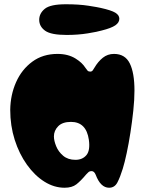

<svg xmlns="http://www.w3.org/2000/svg" viewBox="-20 -867 674 901"><path d="M492 14Q452 14 429 -47Q422 -64 410 -64Q400 -64 394.5 -58.5Q389 -53 384 -48Q359 -18 338.5 -2Q318 14 283 14Q234 14 188.5 -14.5Q143 -43 106.5 -94Q70 -145 49 -211Q28 -277 28 -352Q29 -422 55.5 -481.5Q82 -541 131.5 -577.5Q181 -614 250 -614Q300 -614 335 -592Q351 -582 362 -571.5Q373 -561 380 -550Q386 -541 390.5 -536Q395 -531 403 -531Q411 -531 415 -536.5Q419 -542 423 -549Q440 -578 462.5 -596Q485 -614 515 -614Q567 -614 589 -569.5Q611 -525 611 -442Q611 -399 605.5 -347.5Q600 -296 592 -244.5Q584 -193 574.5 -148.5Q565 -104 556 -75Q544 -36 531 -11Q518 14 492 14ZM334 -117Q367 -117 385.5 -139Q404 -161 397 -211Q385 -295 313 -295Q273 -295 253 -274.5Q233 -254 233 -227Q233 -207 243.5 -181Q254 -155 276.5 -136Q299 -117 334 -117ZM293 -703Q219 -703 191.5 -723Q164 -743 164 -774Q164 -804 190 -825.5Q216 -847 289 -847Q351 -847 395.5 -840Q440 -833 452 -830Q502 -819 521 -807.5Q540 -796 540 -779Q540 -761 521 -748Q502 -735 458 -724Q438 -718 392 -710.5Q346 -703 293 -703Z"/></svg>

Font: Matemasie
Style: Regular
Weight: 400
Designer: Adam Yeo
Version: Version 1.001; ttfautohint (v1.8.4.7-5d5b)